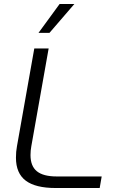

<svg xmlns="http://www.w3.org/2000/svg" viewBox="-20 -943 596 963"><path d="M60 -152Q60 -183 65 -209L152 -700H224L137 -209Q133 -188 133 -165Q133 -110 165 -84Q197 -58 264 -58H490L480 0H259Q158 0 109 -37Q60 -74 60 -152ZM279 -923H353L228 -778H173Z"/></svg>

Font: KoHo
Style: Italic
Weight: 400
Italic angle: -10°
Designer: Cadson Demak & Katatrad Team
Foundry: Cadson Demak Co.,Ltd.
Version: Version 1.000